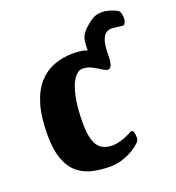

<svg xmlns="http://www.w3.org/2000/svg" viewBox="-123 -753 792 865"><g transform="rotate(-20 273.0 -320.5)"><path d="M259.7 13Q216.6 13 177.6 4.5Q138.5 -3.9 107.8 -28.2Q77.2 -52.4 59.5 -98.5Q41.8 -144.6 41.8 -219.7Q41.8 -303.5 59.3 -361.8Q76.8 -420.2 108.6 -455.9Q140.3 -491.5 182.9 -507.7Q225.4 -524 274.5 -524Q289.9 -524 307 -522.3Q324.1 -520.5 342.4 -514Q341.8 -536.5 345.7 -562.3Q349.6 -588.1 374.6 -611.1Q388.5 -624 409.2 -639.1Q429.9 -654.2 462.7 -654.2Q475.7 -654.2 496.5 -648.4Q517.2 -642.5 530.1 -634.8Q539.4 -629.5 542.7 -619.3Q545.9 -609.2 545.9 -595.1Q545.9 -583.8 541.5 -573.9Q537.2 -564.1 529.9 -564.1Q525.9 -564.1 507 -566.9Q488.2 -569.8 475.8 -569.8Q459.1 -569.8 447.2 -559.6Q435.2 -549.4 428.9 -526.2Q422.6 -503 422.4 -464Q422.4 -433.1 417 -417.1Q411.6 -401.1 399.4 -401.1Q390.6 -401.1 378.4 -408.3Q359.4 -421.4 337.9 -432.9Q316.4 -444.4 290.5 -444.4Q269.8 -444.4 251.4 -419.6Q233 -394.8 221.3 -343.3Q209.6 -291.9 209.6 -212.6Q209.6 -161.7 219.6 -130.8Q229.5 -99.9 250 -86.5Q270.4 -73.1 301.8 -73.1Q316.9 -73.1 333.3 -77.1Q349.6 -81.2 363.7 -86.9Q377.8 -92.6 384.7 -96.3Q393.2 -100.8 397 -102.6Q400.7 -104.5 403.7 -104.5Q410.2 -104.5 413.4 -93.4Q416.5 -82.2 416.5 -69.4Q416.5 -56.2 405.7 -46.1Q376.7 -18.2 337.1 -2.6Q297.5 13 259.7 13Z"/></g></svg>

Font: Briem Hand Thin
Style: Regular
Weight: 100
Designer: Gunnlaugur SE Briem, Eben Sorkin
Foundry: Sorkin Type Co.
Version: Version 1.003